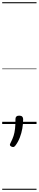

<svg xmlns="http://www.w3.org/2000/svg" viewBox="-20 -1130 353 1750"><path d="M99 210Q90 210 80 204Q70 198 70 189Q70 185 72.5 180.5Q75 176 78 169Q95 136 104 107.5Q113 79 117 43.5Q121 8 121 -46Q121 -60 129.5 -68Q138 -76 155 -76Q174 -76 182.5 -67Q191 -58 191 -44Q191 -2 183.5 41Q176 84 160.5 124Q145 164 121 196Q117 201 112 205.5Q107 210 99 210ZM0 590H313V600H0ZM0 -20H313V0H0ZM0 -505H313V-500H0ZM0 -1110H313V-1100H0Z"/></svg>

Font: Playwrite FR Moderne Guides
Style: Regular
Weight: 400
Designer: Veronika Burian, José Scaglione
Foundry: TypeTogether
Version: Version 1.003